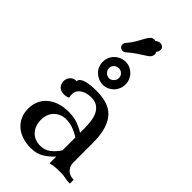

<svg xmlns="http://www.w3.org/2000/svg" viewBox="-279 -977 1063 1063"><g transform="rotate(45 252.5 -445.5)"><path d="M424 -99Q424 -79 430.5 -66Q437 -53 446.5 -45Q456 -37 468.5 -33.5Q481 -30 493 -30V0Q470 0 453.5 -4Q437 -8 414 -8Q391 -8 374 -7Q357 -6 334 0V-53Q311 -27 279 -6.5Q247 14 201 14Q164 14 133.5 4Q103 -6 81.5 -25Q60 -44 48 -70.5Q36 -97 36 -130Q36 -164 48.5 -191.5Q61 -219 84 -238Q107 -257 138 -267Q169 -277 207 -277Q250 -277 280.5 -265.5Q311 -254 334 -239V-276Q334 -302 330.5 -328Q327 -354 317 -375Q307 -396 288 -409Q269 -422 239 -422Q226 -422 210.5 -419Q195 -416 182 -408.5Q169 -401 160 -388.5Q151 -376 151 -357Q151 -347 154 -334Q139 -326 121 -326Q93 -326 80 -341.5Q67 -357 67 -377Q67 -397 80.5 -412.5Q94 -428 119 -428Q119 -439 129 -447Q139 -455 155.5 -459.5Q172 -464 192 -466Q212 -468 233 -468Q278 -468 313.5 -457.5Q349 -447 373.5 -421.5Q398 -396 411 -353.5Q424 -311 424 -246ZM229 -32Q264 -32 290 -52.5Q316 -73 334 -102V-202Q311 -218 283 -228Q255 -238 227 -238Q187 -238 158.5 -211Q130 -184 130 -136Q130 -90 157 -61Q184 -32 229 -32ZM145 -606Q145 -625 152 -641.5Q159 -658 171.5 -670Q184 -682 200.5 -689Q217 -696 235 -696Q253 -696 269 -689Q285 -682 297 -670Q309 -658 316 -641.5Q323 -625 323 -606Q323 -587 316 -570.5Q309 -554 297 -542Q285 -530 269 -523Q253 -516 235 -516Q217 -516 200.5 -523Q184 -530 171.5 -542Q159 -554 152 -570.5Q145 -587 145 -606ZM194 -606Q194 -590 206 -578Q218 -566 234 -566Q249 -566 260.5 -578Q272 -590 272 -606Q272 -622 260.5 -633Q249 -644 234 -644Q218 -644 206 -633Q194 -622 194 -606ZM270 -893Q275 -899 282.5 -902Q290 -905 298 -905Q308 -905 316.5 -898.5Q325 -892 325 -880Q325 -864 315 -854Q320 -848 320 -839Q320 -828 313 -818Q308 -811 299 -805Q290 -799 276 -790Q262 -781 242.5 -768Q223 -755 198 -733Q190 -726 179 -726Q171 -726 163 -732Q154 -739 154 -752Q154 -760 160 -768Q183 -795 196 -818Q209 -841 218.5 -858.5Q228 -876 237 -885.5Q246 -895 261 -895Q267 -895 270 -893Z"/></g></svg>

Font: Milonga
Style: Regular
Weight: 400
Designer: Pablo Impallari, Brenda Gallo, Rodrigo Fuenzalida
Foundry: Pablo Impallari, Brenda Gallo, Rodrigo Fuenzalida
Version: Version 1.000; ttfautohint (v0.93) -l 8 -r 50 -G 200 -x 14 -